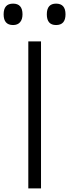

<svg xmlns="http://www.w3.org/2000/svg" viewBox="-61 -1038 381 1058"><path d="M165 -810V0H95V-810ZM63 -959Q63 -931 49.5 -915.5Q36 -900 11 -900Q-41 -900 -41 -959Q-41 -1018 11 -1018Q63 -1018 63 -959ZM248 -900Q197 -900 197 -959Q197 -1018 248 -1018Q300 -1018 300 -959Q300 -900 248 -900Z"/></svg>

Font: Sinkin Sans 300 Light
Style: Regular
Weight: 300
Designer: Keith Bates
Foundry: K-Type
Version: Sinkin Sans (version 1.0)  by Keith Bates   •   © 2014   www